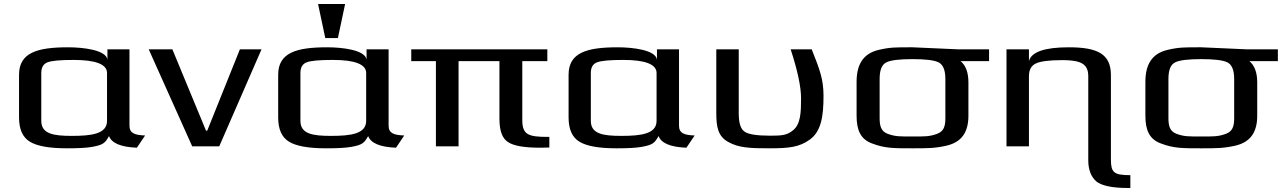

<svg xmlns="http://www.w3.org/2000/svg" viewBox="-20 -730 6396 958"><path d="M626 -103V-484H516V-432C510 -481 394 -494 320 -494C167 -494 75 -468 75 -357V-144C75 -85 93 -45 129 -23C165 -1 226 10 314 10C369 10 411 8 439 3C495 -7 504 -16 524 -51C537 -16 583 4 663 7L704 -54C652 -56 626 -65 626 -103ZM338 -52C246 -52 186 -62 186 -127V-366C186 -393 196 -411 217 -419C237 -427 281 -431 348 -431C458 -431 514 -409 514 -366V-127C514 -61 435 -52 338 -52Z M1285 -484H1177L1014 -78H1008L840 -484H722L939 0H1074Z M1919 -103V-484H1809V-432C1803 -481 1687 -494 1613 -494C1460 -494 1368 -468 1368 -357V-144C1368 -85 1386 -45 1422 -23C1458 -1 1519 10 1607 10C1662 10 1704 8 1732 3C1788 -7 1797 -16 1817 -51C1830 -16 1876 4 1956 7L1997 -54C1945 -56 1919 -65 1919 -103ZM1631 -52C1539 -52 1479 -62 1479 -127V-366C1479 -393 1489 -411 1510 -419C1530 -427 1574 -431 1641 -431C1751 -431 1807 -409 1807 -366V-127C1807 -61 1728 -52 1631 -52ZM1666 -540 1702 -710H1567L1603 -540Z M2586 -131V-425H2711V-484H2032V-425H2155V0H2268V-425H2472V-137C2472 -78 2486 -39 2515 -21C2543 -2 2597 7 2676 7C2684 7 2712 6 2721 6V-47H2712C2616 -47 2586 -58 2586 -131Z M3368 -103V-484H3258V-432C3252 -481 3136 -494 3062 -494C2909 -494 2817 -468 2817 -357V-144C2817 -85 2835 -45 2871 -23C2907 -1 2968 10 3056 10C3111 10 3153 8 3181 3C3237 -7 3246 -16 3266 -51C3279 -16 3325 4 3405 7L3446 -54C3394 -56 3368 -65 3368 -103ZM3080 -52C2988 -52 2928 -62 2928 -127V-366C2928 -393 2938 -411 2959 -419C2979 -427 3023 -431 3090 -431C3200 -431 3256 -409 3256 -366V-127C3256 -61 3177 -52 3080 -52Z M3820 10C3918 10 3968 4 4020 -33C4079 -75 4089 -154 4089 -252C4089 -292 4084 -328 4075 -359C4067 -390 4051 -432 4030 -484H3925C3960 -377 3977 -296 3977 -239C3977 -171 3975 -110 3937 -80C3906 -55 3883 -53 3822 -53C3755 -53 3712 -60 3694 -74C3675 -87 3666 -118 3666 -165V-484H3554V-166C3554 -95 3563 -50 3613 -22C3666 8 3723 10 3820 10Z M4533 -494C4454 -494 4423 -495 4364 -481C4284 -462 4254 -405 4254 -321V-153C4254 -82 4273 -35 4332 -14C4395 10 4437 10 4533 10C4609 10 4644 10 4702 -3C4780 -21 4812 -72 4812 -153V-319C4812 -368 4799 -403 4773 -425H4915V-484H4757C4736 -484 4555 -494 4533 -494ZM4697 -140C4697 -100 4689 -74 4655 -62C4617 -48 4592 -49 4533 -49C4473 -49 4448 -48 4410 -62C4377 -74 4369 -100 4369 -140V-336C4369 -381 4380 -408 4403 -419C4425 -430 4469 -435 4533 -435C4597 -435 4640 -430 4663 -419C4685 -408 4697 -381 4697 -336Z M5523 64V-355C5523 -461 5456 -494 5313 -494C5192 -494 5126 -471 5114 -425V-484H5002V0H5114V-350C5114 -381 5125 -402 5148 -413C5170 -424 5214 -430 5280 -430C5309 -430 5332 -428 5351 -424C5394 -414 5410 -391 5410 -350V69C5410 117 5424 152 5450 175C5477 197 5530 208 5609 208H5620V144C5536 144 5523 130 5523 64Z M5974 -494C5895 -494 5864 -495 5805 -481C5725 -462 5695 -405 5695 -321V-153C5695 -82 5714 -35 5773 -14C5836 10 5878 10 5974 10C6050 10 6085 10 6143 -3C6221 -21 6253 -72 6253 -153V-319C6253 -368 6240 -403 6214 -425H6356V-484H6198C6177 -484 5996 -494 5974 -494ZM6138 -140C6138 -100 6130 -74 6096 -62C6058 -48 6033 -49 5974 -49C5914 -49 5889 -48 5851 -62C5818 -74 5810 -100 5810 -140V-336C5810 -381 5821 -408 5844 -419C5866 -430 5910 -435 5974 -435C6038 -435 6081 -430 6104 -419C6126 -408 6138 -381 6138 -336Z"/></svg>

Font: Gamestation Extended
Style: Regular
Weight: 400
Width: 7
Designer: Jonas Hecksher
Foundry: Jonas Hecksher, Playtypeª, e-types AS
Version: Version 1.003